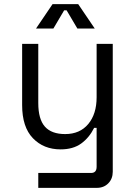

<svg xmlns="http://www.w3.org/2000/svg" viewBox="-20 -708 652 928"><path d="M165 200V128H420Q447 128 447 98V-90H435Q411 -42 372 -14Q333 14 273 14Q191 14 139 -40Q87 -94 87 -200V-496H165V-210Q165 -132 197 -96Q229 -60 295 -60Q366 -60 406.5 -108.5Q447 -157 447 -238V-496H525V122Q525 156 503.5 178Q482 200 448 200ZM154 -570 234 -688H358L438 -570H354L302 -658H290L238 -570Z"/></svg>

Font: Space Mono
Style: Regular
Weight: 400
Monospace: yes
Designer: Colophon Foundry + Benjamin Critton
Foundry: Colophon Foundry & Benjamin Critton
Version: Version 1.003; ttfautohint (v1.8.4.7-5d5b)